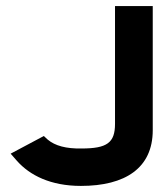

<svg xmlns="http://www.w3.org/2000/svg" viewBox="-20 -600 552 631"><path d="M15 -95 36 -71C78 -24 146 11 246 11C392 11 482 -48 482 -172V-580H358V-193C358 -131 332 -112 248 -112C197 -111 161 -121 137 -141L124 -153Z"/></svg>

Font: Charger Sport
Style: UltExt
Weight: 1000
Designer: Jasper
Foundry: Cannot Into Space Fonts
Version: Version 1.1